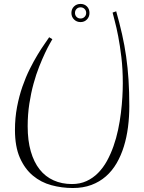

<svg xmlns="http://www.w3.org/2000/svg" viewBox="-20 -841 725 965"><path d="M346.2 104Q290.5 104 238.3 89.8Q186 75.7 145.3 41.7Q104.5 7.8 79.8 -48.3Q55.2 -104.5 55.2 -188Q55.2 -248.5 65.7 -303.5Q76.2 -358.4 92.8 -406Q109.4 -453.6 129.4 -493.7Q149.4 -533.7 168.5 -565.2Q187.5 -596.7 203.4 -619.1Q219.2 -641.6 227.1 -653.8L243.2 -644Q240.2 -638.7 230 -620.8Q219.7 -603 206.1 -574Q192.4 -544.9 177 -506.3Q161.6 -467.8 148.7 -420.7Q135.7 -373.5 127.4 -319.6Q119.1 -265.6 119.1 -206.1Q119.1 -134.3 134.8 -80.1Q150.4 -25.9 179.2 10.5Q208 46.9 249.3 65.4Q290.5 84 341.8 84Q382.3 84 414.8 69.1Q447.3 54.2 472.9 28.3Q498.5 2.4 517.6 -32.2Q536.6 -66.9 550.5 -106.4Q564.5 -146 573.5 -188.7Q582.5 -231.4 587.6 -272.9Q592.8 -314.5 595 -352.8Q597.2 -391.1 597.2 -422.9Q597.2 -493.7 590.1 -553.2Q583 -612.8 574.2 -658.2Q565.4 -703.6 557.1 -734.1Q548.8 -764.6 545.9 -777.8L564 -784.2Q581.1 -724.1 593.5 -668.9Q606 -613.8 614 -557.1Q622.1 -500.5 626 -439.7Q629.9 -378.9 629.9 -307.1Q629.9 -253.4 623.3 -201.9Q616.7 -150.4 602.5 -104.7Q588.4 -59.1 566.2 -20.8Q543.9 17.6 512.2 45.4Q480.5 73.2 439.2 88.6Q397.9 104 346.2 104ZM338.9 -775.9Q338.9 -795.9 352.1 -808.6Q365.2 -821.3 384.8 -821.3Q404.3 -821.3 417 -808.6Q429.7 -795.9 429.7 -775.9Q429.7 -756.3 417 -743.2Q404.3 -730 384.8 -730Q365.2 -730 352.1 -743.2Q338.9 -756.3 338.9 -775.9ZM356.9 -775.9Q356.9 -764.2 364.7 -756.1Q372.6 -748 384.8 -748Q397 -748 405 -756.1Q413.1 -764.2 413.1 -775.9Q413.1 -788.1 405 -796.1Q397 -804.2 384.8 -804.2Q372.6 -804.2 364.7 -796.1Q356.9 -788.1 356.9 -775.9Z"/></svg>

Font: Clicker Script
Style: Regular
Weight: 400
Designer: Astigmatic (AOETI)
Foundry: Astigmatic (AOETI)
Version: Version 1.000